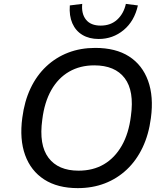

<svg xmlns="http://www.w3.org/2000/svg" viewBox="-20 -961 859 990"><path d="M381 9Q277 9 208 -35.5Q139 -80 109.5 -161.5Q80 -243 95 -354Q106 -439 137.5 -505.5Q169 -572 218.5 -618.5Q268 -665 331.5 -689.5Q395 -714 471 -714Q577 -714 645.5 -670Q714 -626 743.5 -544.5Q773 -463 758 -352Q747 -267 715 -200Q683 -133 633.5 -86.5Q584 -40 520.5 -15.5Q457 9 381 9ZM385 -81Q460 -81 516 -114Q572 -147 608 -210Q644 -273 655 -363Q673 -492 623 -558Q573 -624 466 -624Q393 -624 336.5 -591.5Q280 -559 244.5 -496.5Q209 -434 198 -344Q180 -214 230 -147.5Q280 -81 385 -81ZM489 -760Q440 -760 405 -781Q370 -802 353 -841Q336 -880 340 -933L404 -941Q399 -890 423.5 -859.5Q448 -829 499 -829Q551 -829 584.5 -860Q618 -891 629 -941L691 -933Q673 -852 617.5 -806Q562 -760 489 -760Z"/></svg>

Font: Nunito Sans 7pt Medium
Style: Italic
Weight: 500
Italic angle: -9°
Designer: Vernon Adams
Foundry: Vernon Adams
Version: Version 3.101;gftools[0.9.27]